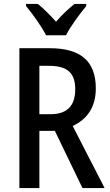

<svg xmlns="http://www.w3.org/2000/svg" viewBox="-20 -960 564 980"><path d="M215 -780H317C339 -825 388 -890 420 -929V-940H360C327 -912 299 -888 266 -849C235 -884 201 -918 173 -940H113V-929C148 -887 193 -824 215 -780ZM233 -714H79V0H181V-292H260L401 0H514L351 -317C424 -351 469 -412 469 -509C469 -646 394 -714 233 -714ZM230 -624C321 -624 364 -590 364 -505C364 -421 324 -377 237 -377H181V-624Z"/></svg>

Font: Noto Sans Gujarati Condensed Medium
Style: Regular
Weight: 500
Width: 3
Designer: Jelle Bosma - Monotype Design Team, Universal Thirst
Foundry: Monotype Imaging Inc.
Version: Version 2.106